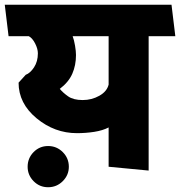

<svg xmlns="http://www.w3.org/2000/svg" viewBox="-31 -700 756 806"><path d="M425 0V-165Q400 -152 364.5 -146.5Q329 -141 292 -141Q198 -141 122.5 -203.5Q47 -266 47 -353L77 -386Q96 -393 112 -417.5Q128 -442 128 -476Q128 -495 116.5 -517.5Q105 -540 90 -548H5L-11 -680H689L705 -548H593V16ZM316 -280Q354 -280 386 -298Q418 -316 425 -345V-548H274Q280 -532 284 -508.5Q288 -485 288 -469Q288 -426 272.5 -390.5Q257 -355 220 -327Q233 -311 255 -295.5Q277 -280 316 -280ZM85 0Q85 -36 110 -61.5Q135 -87 171 -87Q207 -87 232.5 -61.5Q258 -36 258 0Q258 35 232.5 60.5Q207 86 171 86Q135 86 110 60.5Q85 35 85 0Z"/></svg>

Font: Palanquin Dark SemiBold
Style: Regular
Weight: 600
Designer: Pria Ravichandran
Version: Version 1.001